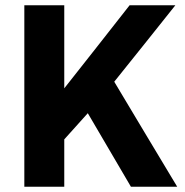

<svg xmlns="http://www.w3.org/2000/svg" viewBox="-20 -706 700 726"><path d="M72 -686V0H223V-179L312 -278L475 0H650C570 -132 492 -264 412 -397C489 -493 566 -589 643 -686H470C388 -581 305 -476 223 -372V-686Z"/></svg>

Font: Chivo
Style: Bold
Weight: 700
Designer: Hector Gatti
Foundry: Omnibus-Type
Version: Version 1.003;PS 001.003;hotconv 1.0.70;makeotf.lib2.5.58329